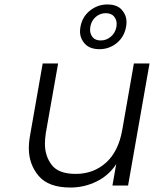

<svg xmlns="http://www.w3.org/2000/svg" viewBox="-20 -830 689 859"><path d="M544 -710Q536 -665 502.5 -637.5Q469 -610 425 -610Q382 -610 360 -634Q338 -658 338 -689Q338 -699 340 -710Q348 -755 382.5 -782.5Q417 -810 460 -810Q504 -810 525 -786Q546 -762 546 -731Q546 -721 544 -710ZM501 -710Q502 -717 502 -724Q502 -742 490 -756.5Q478 -771 453 -771Q428 -771 408.5 -754.5Q389 -738 384 -710Q383 -703 383 -696Q383 -678 394.5 -663.5Q406 -649 431 -649Q456 -649 476 -666Q496 -683 501 -710ZM649 -546 553 0H483L500 -96Q467 -45 412 -18Q357 9 295 9Q197 9 153 -43Q109 -95 109 -167Q109 -195 115 -227L171 -546H240L185 -235Q181 -209 181 -186Q181 -132 211.5 -92Q242 -52 319 -52Q398 -52 454 -102Q510 -152 527 -249L579 -546Z"/></svg>

Font: Fz Poppins Light
Style: Italic
Weight: 300
Italic angle: -10°
Designer: Ninad Kale (Devanagari), Jonny Pinhorn (Latin)
Foundry: Indian Type Foundry
Version: Vit hóa bi Vntype.Com & FontZin.Com